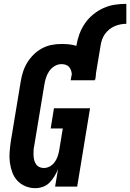

<svg xmlns="http://www.w3.org/2000/svg" viewBox="-20 -972 678 1000"><path d="M164 8Q137 8 112.5 -2Q88 -12 70.5 -31Q53 -50 44 -74.5Q35 -99 31.5 -125Q28 -151 30 -178.5Q32 -206 36 -234L88 -548Q92 -573 100 -598Q108 -623 122 -646Q136 -669 156 -688.5Q176 -708 199.5 -720.5Q223 -733 248.5 -738Q274 -743 300 -743Q320 -743 340 -741Q360 -739 378 -733V-735Q383 -765 393.5 -794Q404 -823 422 -849.5Q440 -876 465 -896.5Q490 -917 519 -930Q548 -943 578 -947.5Q608 -952 638 -952V-848Q623 -848 607.5 -845Q592 -842 577 -835.5Q562 -829 549 -818.5Q536 -808 526.5 -794.5Q517 -781 511.5 -765.5Q506 -750 504 -735L480 -591Q480 -584 479 -577.5Q478 -571 477 -564Q477 -562 477 -561Q477 -560 476 -558H474V-554H348L354 -586Q353 -597 349.5 -607Q346 -617 338.5 -624.5Q331 -632 321 -635Q311 -638 300 -638Q281 -638 264 -627.5Q247 -617 236 -601Q225 -585 219.5 -567Q214 -549 211 -531L159 -217Q156 -204 155 -191Q154 -178 154.5 -165.5Q155 -153 157.5 -141Q160 -129 166.5 -118.5Q173 -108 184 -102.5Q195 -97 208 -97Q224 -97 239 -105Q254 -113 264 -126.5Q274 -140 279.5 -155.5Q285 -171 288 -187L307 -303H244L261 -408H449L382 0H267L282 -90Q274 -71 263 -53Q252 -35 237.5 -20.5Q223 -6 203.5 1Q184 8 164 8Z"/></svg>

Font: Iosevka Slab Extrabold
Style: Italic
Weight: 800
Italic angle: -9°
Monospace: yes
Designer: Belleve Invis
Foundry: Belleve Invis
Version: Version 11.1.0; ttfautohint (v1.8.3)